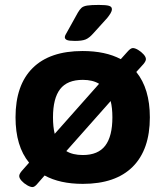

<svg xmlns="http://www.w3.org/2000/svg" viewBox="-20 -738 670 779"><path d="M112 21Q103 21 90 13.5Q77 6 67.5 -4.5Q58 -15 58 -24Q58 -32 68 -44L98 -78Q43 -145 43 -262Q43 -393 112.5 -462Q182 -531 315 -531Q408 -531 470 -498L497 -528Q510 -543 519 -543Q528 -543 540.5 -535.5Q553 -528 562.5 -517.5Q572 -507 572 -498Q572 -490 562 -478L533 -446Q588 -378 588 -262Q588 -131 518.5 -61.5Q449 8 316 8Q223 8 161 -26L133 6Q121 21 112 21ZM195 -262Q195 -223 202 -195L382 -398Q356 -414 316 -414Q253 -414 224 -376.5Q195 -339 195 -262ZM316 -109Q378 -109 407 -147Q436 -185 436 -262Q436 -300 429 -328L249 -125Q275 -109 316 -109ZM284 -572Q259 -572 251 -576Q243 -580 243 -587Q243 -592 246.5 -598Q250 -604 256 -615L296 -687Q303 -699 310.5 -706Q318 -713 334 -715.5Q350 -718 381 -718Q410 -718 422 -714.5Q434 -711 434 -701Q434 -693 428.5 -684Q423 -675 415 -665L358 -602Q342 -584 327.5 -578Q313 -572 284 -572Z"/></svg>

Font: Asap Semi Expanded
Style: Bold
Weight: 700
Width: 6
Designer: Pablo Cosgaya
Foundry: Omnibus-Type
Version: Version 3.001; ttfautohint (v1.8.4.7-5d5b)